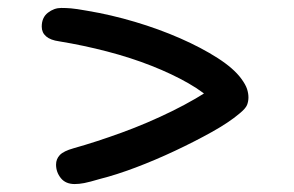

<svg xmlns="http://www.w3.org/2000/svg" viewBox="-20 -539 740 483"><path d="M168 -76Q145 -76 133 -91Q121 -106 121 -125Q121 -139 130.5 -149Q140 -159 165 -166Q222 -182 286.5 -205.5Q351 -229 413 -259.5Q475 -290 524 -324L519 -281Q495 -306 454 -329.5Q413 -353 361 -373.5Q309 -394 249.5 -409.5Q190 -425 129 -435Q107 -438 96 -447.5Q85 -457 85 -472Q85 -495 100.5 -507Q116 -519 134 -519Q146 -519 158.5 -518Q171 -517 199 -512Q259 -502 319.5 -484Q380 -466 433.5 -442.5Q487 -419 527.5 -393Q568 -367 587 -341Q598 -326 601.5 -315Q605 -304 605 -294Q605 -284 601.5 -275Q598 -266 582 -253Q556 -231 513 -207Q470 -183 420 -159.5Q370 -136 321 -117.5Q272 -99 232 -89Q205 -81 192 -78.5Q179 -76 168 -76Z"/></svg>

Font: Shantell Sans
Style: Regular
Weight: 400
Designer: Stephen Nixon, Anya Danilova, Shantell Martin
Foundry: Arrow Type
Version: Version 1.008;[ac192a2d6]